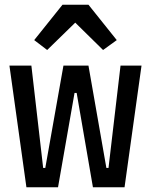

<svg xmlns="http://www.w3.org/2000/svg" viewBox="-20 -794 640 814"><path d="M245 -774 125 -624 180 -582 299 -698 417 -582 475 -624 355 -774ZM92 0H226L296 -400H305L374 0H508L580 -516H491L440 -82H431L355 -516H249L172 -82H163L113 -516H20Z"/></svg>

Font: IBM Plex Mono Medm
Style: Regular
Weight: 500
Monospace: yes
Designer: Mike Abbink, Paul van der Laan, Pieter van Rosmalen
Foundry: Bold Monday
Version: Version 2.004